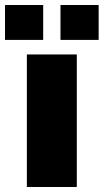

<svg xmlns="http://www.w3.org/2000/svg" viewBox="-40 -745 413 765"><path d="M266 -528V0H67V-528ZM353 -725V-586H201V-725ZM132 -725V-586H-20V-725Z"/></svg>

Font: Archicoco
Style: Regular
Weight: 400
Designer: Hector Gatti
Foundry: Hector Gatti
Version: 1.002